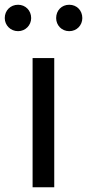

<svg xmlns="http://www.w3.org/2000/svg" viewBox="-45 -787 366 807"><path d="M92 0H183V-543H92ZM31 -656C62 -656 86 -681 86 -711C86 -743 62 -767 31 -767C-1 -767 -25 -743 -25 -711C-25 -681 -1 -656 31 -656ZM246 -656C278 -656 301 -681 301 -711C301 -743 278 -767 246 -767C214 -767 191 -743 191 -711C191 -681 214 -656 246 -656Z"/></svg>

Font: Microsoft YaHei
Style: Regular
Weight: 400
Designer: Ryoko NISHIZUKA 西塚涼子 (kana, bopomofo & ideographs); Paul D. Hunt (Latin, Greek & Cyrillic); Sandoll Communications 산돌커뮤니
Foundry: Adobe
Version: Version 2.001;hotconv 1.0.111;makeotfexe 2.5.65597